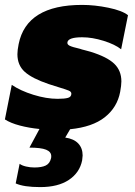

<svg xmlns="http://www.w3.org/2000/svg" viewBox="-38 -515 549 783"><path d="M457 -183Q457 -167 452 -140Q440 -77 389.5 -37Q339 3 248 12L228 46Q263 51 281 70Q299 89 299 119Q299 125 297 139Q287 189 243 218.5Q199 248 126 248Q59 248 26 233L42 153Q51 160 68 164Q85 168 102 168Q132 168 148.5 160Q165 152 170 131Q171 128 171 122Q171 104 150 95.5Q129 87 82 87L123 11Q81 7 43 -3Q5 -13 -18 -28L10 -169Q45 -145 98 -128.5Q151 -112 197 -112Q226 -112 239.5 -116Q253 -120 253 -133Q253 -141 242.5 -145.5Q232 -150 202 -159L161 -172Q93 -195 63 -222Q33 -249 33 -294Q33 -310 38 -335Q70 -495 297 -495Q348 -495 404 -483.5Q460 -472 484 -453L456 -314Q431 -334 384.5 -348.5Q338 -363 297 -363Q241 -363 237 -343Q235 -334 246 -328.5Q257 -323 288 -316Q296 -313 307 -310.5Q318 -308 331 -304Q399 -283 428 -255Q457 -227 457 -183Z"/></svg>

Font: Readiness ExtraBold
Style: Italic
Weight: 800
Italic angle: -12°
Designer: Katatrad Team
Foundry: CadsonDemak
Version: Version 1.00;January 16, 2020;FontCreator 12.0.0.2550 64-bit